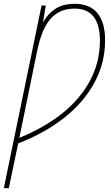

<svg xmlns="http://www.w3.org/2000/svg" viewBox="-27 -743 580 1003"><path d="M-7 240 190 -714H212L198 -628H199Q220 -667 259.5 -695Q299 -723 364 -723Q442 -723 482 -674.5Q522 -626 522 -533Q522 -415 467 -312.5Q412 -210 310 -129Q208 -48 68 6L19 240ZM74 -23Q205 -76 299 -151.5Q393 -227 444 -323Q495 -419 495 -531Q495 -612 462.5 -655Q430 -698 363 -698Q285 -698 238.5 -646.5Q192 -595 168 -481Z"/></svg>

Font: Noto Sans SemiCondensed Thin
Style: Italic
Weight: 100
Width: 4
Italic angle: -12°
Designer: Monotype Design Team
Foundry: Monotype Imaging Inc.
Version: Version 2.013; ttfautohint (v1.8.4.7-5d5b)